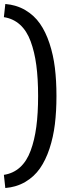

<svg xmlns="http://www.w3.org/2000/svg" viewBox="-26 -843 363 975"><path d="M260.7 -356V-355Q260.7 -277.8 252.7 -212.2Q244.6 -146.5 225.3 -88.1Q206.1 -29.8 176.8 12.2Q147.5 54.2 102.8 80.6Q58.1 106.9 1 111.8L-6.3 44.9Q41.5 37.6 75.7 6.6Q109.9 -24.4 129.6 -77.9Q149.4 -131.3 158.4 -199Q167.5 -266.6 167.5 -355.5Q167.5 -444.3 158.4 -512Q149.4 -579.6 129.6 -633.1Q109.9 -686.5 75.7 -717.5Q41.5 -748.5 -6.3 -755.9L1 -822.8Q58.1 -817.9 102.8 -791.5Q147.5 -765.1 176.8 -723.1Q206.1 -681.2 225.3 -622.8Q244.6 -564.5 252.7 -498.8Q260.7 -433.1 260.7 -356Z"/></svg>

Font: Coda
Style: Regular
Weight: 400
Designer: vernon adams
Foundry: vernon adams
Version: Version 2.001; ttfautohint (v0.8) -r 50 -G 200 -x